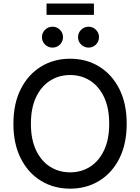

<svg xmlns="http://www.w3.org/2000/svg" viewBox="-20 -1075 806 1104"><path d="M383.3 9.8Q289.6 9.8 215.8 -35.2Q142.1 -80.1 99.6 -163.8Q57.1 -247.6 57.1 -363.3Q57.1 -479.5 99.6 -563.2Q142.1 -647 215.8 -692.1Q289.6 -737.3 383.3 -737.3Q477.1 -737.3 550.5 -692.1Q624 -647 666.3 -563.2Q708.5 -479.5 708.5 -363.3Q708.5 -247.6 666.3 -163.8Q624 -80.1 550.5 -35.2Q477.1 9.8 383.3 9.8ZM383.3 -84Q446.8 -84 497.6 -116Q548.3 -147.9 578.1 -210.4Q607.9 -272.9 607.9 -363.3Q607.9 -454.6 578.1 -517.1Q548.3 -579.6 497.6 -611.6Q446.8 -643.6 383.3 -643.6Q319.3 -643.6 268.3 -611.3Q217.3 -579.1 187.5 -516.6Q157.7 -454.1 157.7 -363.3Q157.7 -272.9 187.5 -210.7Q217.3 -148.4 268.3 -116.2Q319.3 -84 383.3 -84ZM489.3 -801.3Q464.4 -801.3 446.5 -818.8Q428.7 -836.4 428.7 -861.3Q428.7 -886.2 446.5 -903.8Q464.4 -921.4 489.3 -921.4Q514.2 -921.4 531.7 -903.8Q549.3 -886.2 549.3 -861.3Q549.3 -836.4 531.7 -818.8Q514.2 -801.3 489.3 -801.3ZM282.2 -801.3Q256.8 -801.3 239 -818.8Q221.2 -836.4 221.2 -861.3Q221.2 -886.2 239 -903.8Q256.8 -921.4 282.2 -921.4Q307.1 -921.4 324.7 -903.8Q342.3 -886.2 342.3 -861.3Q342.3 -836.4 324.7 -818.8Q307.1 -801.3 282.2 -801.3ZM520 -1054.7V-989.7H247.6V-1054.7Z"/></svg>

Font: Inter Cardless
Style: Regular
Weight: 400
Designer: Rasmus Andersson
Foundry: rsms
Version: Version 4.001;git-9221beed3